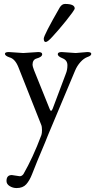

<svg xmlns="http://www.w3.org/2000/svg" viewBox="-20 -669 483 974"><path d="M359 -626Q359 -622 346.5 -604.5Q334 -587 315.5 -564Q297 -541 278.5 -519.5Q260 -498 247 -484Q222 -456 212 -456Q202 -456 202 -473Q202 -490 283 -631Q294 -649 310 -649Q359 -649 359 -626ZM364 -400 423 -405Q443 -405 443 -396Q443 -386 424 -380Q405 -373 388 -354Q371 -335 361 -311L225 13Q224 14 220.5 24Q217 34 209 53Q193 90 170 146Q155 183 142.5 215Q130 247 113 266Q96 285 64 285Q45 285 29 275Q13 265 13 249Q13 219 40 219L80 225Q91 225 99 214Q122 174 145 124.5Q168 75 190 16Q193 7 193 -9Q193 -27 189 -36L73 -329Q56 -371 28 -378Q5 -386 5 -396Q5 -405 25 -405L98 -400L174 -405Q194 -405 194 -394Q194 -380 165 -372Q145 -366 145 -340Q145 -333 153 -312L232 -116Q235 -107 239 -107Q243 -107 247 -117L314 -295Q322 -314 322 -338Q322 -363 298 -373Q273 -383 273 -394Q273 -405 293 -405Z"/></svg>

Font: Benne
Style: Regular
Weight: 400
Designer: John-Daniel Harrington
Version: Version 1.001